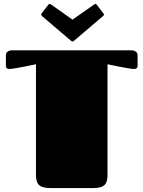

<svg xmlns="http://www.w3.org/2000/svg" viewBox="-20 -957 730 977"><path d="M163 -630V-68C163 -23 176 0 237 0H455C514 0 527 -23 527 -67V-630C527 -630 639 -606 661 -606C671 -606 680 -609 680 -622V-677C680 -689 670 -701 648 -701H42C20 -701 10 -689 10 -677V-622C10 -609 18 -606 29 -606C51 -606 163 -630 163 -630ZM349 -857 240 -934C237 -935 235 -937 233 -937C231 -937 228 -936 225 -932L192 -889C191 -887 190 -884 190 -882C190 -880 191 -877 194 -875L342 -749C344 -747 346 -746 349 -746C353 -746 354 -747 356 -749L504 -875C507 -877 509 -880 509 -882C509 -884 508 -887 506 -889L473 -932C470 -936 468 -937 465 -937C463 -937 461 -935 459 -934Z"/></svg>

Font: Fascinate
Style: Regular
Weight: 900
Designer: Astigmatic (AOETI)
Foundry: Astigmatic (AOETI)
Version: Version 1.000